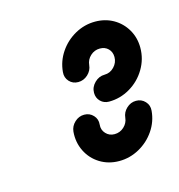

<svg xmlns="http://www.w3.org/2000/svg" viewBox="-57 -719 366 392"><g transform="rotate(-15 125.5 -523.0)"><path d="M214.8 -488.9Q226.3 -488.9 233.9 -480.7Q241.5 -472.6 240.4 -461.1Q238.5 -438.5 225.7 -419.8Q213 -401.1 193 -390Q173 -378.9 150.4 -378.9Q127.8 -378.9 109.8 -390Q91.9 -401.1 82.6 -420Q73.3 -438.9 75.2 -461.1Q76.3 -472.6 85 -480.7Q93.7 -488.9 105.2 -488.9Q116.7 -488.9 124.3 -480.7Q131.9 -472.6 130.7 -461.1Q129.6 -450 136.9 -442.2Q144.1 -434.4 155.2 -434.4Q166.7 -434.4 175.2 -442.2Q183.7 -450 184.8 -461.1Q185.9 -472.6 194.6 -480.7Q203.3 -488.9 214.8 -488.9ZM111.1 -556.3Q99.6 -556.3 92.2 -564.4Q84.8 -572.6 85.9 -584.1Q87.8 -606.7 100.6 -625.6Q113.3 -644.4 133.3 -655.6Q153.3 -666.7 175.9 -666.7Q197 -666.7 214.3 -656.9Q231.5 -647 241.5 -629.8Q251.5 -612.6 251.5 -591.5Q251.5 -567.4 239.1 -546.7Q226.7 -525.9 205.9 -513.7Q185.2 -501.5 161.5 -501.5Q150.7 -501.5 143.5 -508.7Q136.3 -515.9 136.3 -526.7Q136.3 -538.9 145.6 -548Q154.8 -557 166.7 -557Q178.5 -557 187 -565.9Q195.6 -574.8 195.6 -586.7Q195.6 -597.4 188.7 -604.3Q181.9 -611.1 171.1 -611.1Q159.6 -611.1 151.1 -603.3Q142.6 -595.6 141.5 -584.1Q140.4 -572.6 131.5 -564.4Q122.6 -556.3 111.1 -556.3Z"/></g></svg>

Font: 26F Galaxy Sans Black
Style: Italic
Weight: 900
Italic angle: -5°
Designer: C₂₉H₂₅N₃O₅
Version: Version 1.200